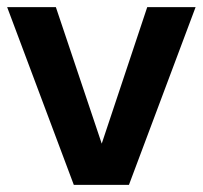

<svg xmlns="http://www.w3.org/2000/svg" viewBox="-21 -516 566 536"><path d="M185 0 -1 -496H135L263 -115L390 -496H525L339 0Z"/></svg>

Font: Rethink Sans
Style: Bold
Weight: 700
Designer: The Rethink Sans project authors (Hans Thiessen). DM Sans designed by Colophon Foundry.
Foundry: Rethink Communications LLC
Version: Version 1.001